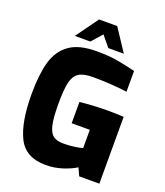

<svg xmlns="http://www.w3.org/2000/svg" viewBox="-166 -1047 1003 1164"><g transform="rotate(20 335.5 -465.0)"><path d="M40 -370Q40 -497 63 -578.5Q86 -660 147.5 -704.5Q209 -749 322 -749Q397 -749 450.5 -740.5Q504 -732 576 -714V-580Q473 -594 354 -594Q293 -594 263.5 -574Q234 -554 223.5 -507.5Q213 -461 213 -370Q213 -281 223.5 -235Q234 -189 257 -171.5Q280 -154 323 -154Q359 -154 392 -158.5Q425 -163 446 -169V-287H329V-424Q360 -428 410 -431Q460 -434 502 -434Q567 -434 612 -431V0H482L459 -50Q427 -29 375 -12Q323 5 266 5Q137 5 88.5 -92Q40 -189 40 -370ZM270 -935H387L482 -791H382L326 -859L266 -791H166Z"/></g></svg>

Font: Exo ExtraBold
Style: Regular
Weight: 800
Designer: Natanael Gama
Foundry: Natanael Gama
Version: Version 1.500